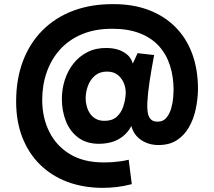

<svg xmlns="http://www.w3.org/2000/svg" viewBox="-20 -740 1034 928"><path d="M472 168Q380 167 304.5 138.5Q229 110 173.5 55.5Q118 1 88 -76Q58 -153 58 -249Q58 -358 91 -445Q124 -532 186 -594Q248 -656 335 -688.5Q422 -721 530 -720Q624 -720 699 -691.5Q774 -663 827.5 -609.5Q881 -556 909 -480Q937 -404 937 -308Q936 -260 926 -212.5Q916 -165 893.5 -125.5Q871 -86 835 -62.5Q799 -39 746 -39Q698 -39 662 -63.5Q626 -88 615 -131Q599 -101 574.5 -81.5Q550 -62 520.5 -53.5Q491 -45 458 -45Q398 -45 358 -75Q318 -105 298.5 -154.5Q279 -204 279 -262Q279 -310 293.5 -354.5Q308 -399 335.5 -433.5Q363 -468 403.5 -488.5Q444 -509 496 -508Q523 -508 547.5 -501Q572 -494 592.5 -478Q613 -462 622 -433L645 -483L725 -474Q712 -406 703 -346.5Q694 -287 692 -243Q691 -222 693.5 -200.5Q696 -179 707 -165.5Q718 -152 741 -152Q769 -152 784.5 -171Q800 -190 807.5 -216.5Q815 -243 817 -267.5Q819 -292 819 -305Q819 -369 801.5 -423.5Q784 -478 748 -517.5Q712 -557 656 -579Q600 -601 522 -601Q439 -601 376 -574.5Q313 -548 270.5 -501Q228 -454 206 -391.5Q184 -329 184 -257Q184 -172 218 -103.5Q252 -35 318 5Q384 45 480 45Q506 45 526 43.5Q546 42 563.5 39.5Q581 37 602 32L617 150Q578 160 544.5 164Q511 168 472 168ZM485 -156Q522 -156 543.5 -175Q565 -194 575 -223Q585 -252 587 -280Q590 -306 581 -332Q572 -358 551.5 -376Q531 -394 497 -394Q462 -394 439 -374.5Q416 -355 405 -325Q394 -295 394 -264Q394 -246 399 -227Q404 -208 414.5 -192Q425 -176 442.5 -166Q460 -156 485 -156Z"/></svg>

Font: Onest
Style: Bold
Weight: 700
Designer: Dmitri Voloshin, Andrey Kudryavtsev
Foundry: Dmitri Voloshin, Andrey Kudryavtsev
Version: Version 1.000;gftools[0.9.33]